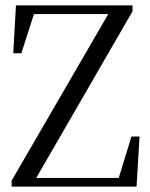

<svg xmlns="http://www.w3.org/2000/svg" viewBox="-20 -690 556 710"><path d="M23 0H485L496 -185H466L414 -15L453 -32H280H110V-40L103 -13L470 -648V-670H39L29 -493H59L111 -655L73 -638H229H384V-627L392 -658L23 -22Z"/></svg>

Font: Source Serif 4 48pt
Style: Regular
Weight: 400
Designer: Frank Grie√ühammer
Foundry: Adobe Systems Incorporated
Version: Version 4.004;hotconv 1.0.116;makeotfexe 2.5.65601